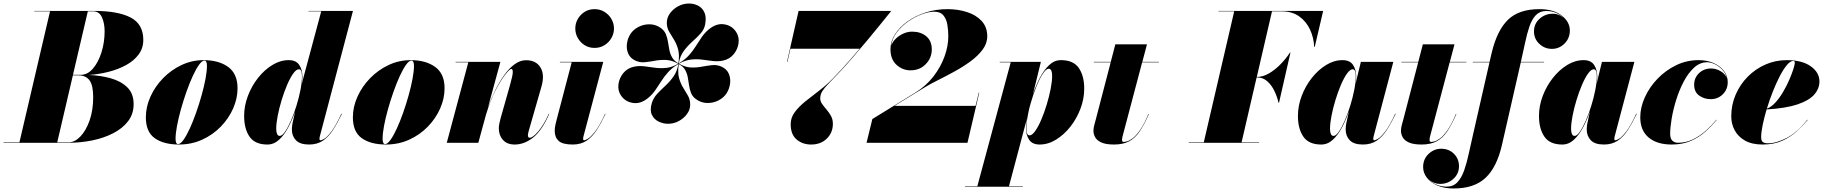

<svg xmlns="http://www.w3.org/2000/svg" viewBox="-70 -812 10378 1092"><path d="M320 0H-50V-2.5H40.5L214.5 -747.5H125V-750H465Q600.5 -750 672.8 -712.5Q745 -675 745 -585Q745 -537.5 718.2 -501.8Q691.5 -466 646.5 -441.5Q601.5 -417 546.5 -403.2Q491.5 -389.5 435.5 -385.5Q501 -383 559 -367Q617 -351 653.5 -315.8Q690 -280.5 690 -220Q690 -163.5 658.2 -122.2Q626.5 -81 573 -53.8Q519.5 -26.5 453.8 -13.2Q388 0 320 0ZM460 -747.5H429.5L345 -386.5H390Q428 -386.5 458.5 -421.8Q489 -457 507 -513.8Q525 -570.5 525 -635Q525 -679.5 509.8 -713.5Q494.5 -747.5 460 -747.5ZM376 -383.5H344.5L255.5 -2.5H320Q355.5 -2.5 387.5 -36Q419.5 -69.5 439.8 -127.5Q460 -185.5 460 -260Q460 -327 439 -355.2Q418 -383.5 376 -383.5Z M948 10Q861 10 810.2 -26Q759.5 -62 759.5 -144.5Q759.5 -204.5 785.8 -262.5Q812 -320.5 857.5 -367.2Q903 -414 962.2 -442Q1021.5 -470 1087.5 -470Q1174.5 -470 1227.8 -431.2Q1281 -392.5 1281 -310Q1281 -252 1256 -195.2Q1231 -138.5 1186 -92Q1141 -45.5 1080.2 -17.8Q1019.5 10 948 10ZM943 7.5Q956.5 7.5 973.8 -16.8Q991 -41 1009.5 -81.2Q1028 -121.5 1045.2 -170.5Q1062.5 -219.5 1076.5 -269.5Q1090.5 -319.5 1098.8 -363.5Q1107 -407.5 1107 -437.5Q1107 -467.5 1092.5 -467.5Q1079 -467.5 1061.8 -443.2Q1044.5 -419 1026 -378.8Q1007.5 -338.5 990.2 -289.5Q973 -240.5 959 -190.5Q945 -140.5 936.8 -96.5Q928.5 -52.5 928.5 -22.5Q928.5 7.5 943 7.5Z M1650 -375.5Q1650 -361.5 1646.5 -336L1757 -747.5H1684.5V-750H1937.5L1749 -36.5Q1747 -29 1747 -22Q1747 -14 1753.5 -14Q1758.5 -14 1774 -22.5Q1789.5 -31 1814 -62.8Q1838.5 -94.5 1871.5 -165L1874.5 -164.5Q1849 -111.5 1823.5 -72.2Q1798 -33 1765.8 -11.5Q1733.5 10 1688 10Q1636.5 10 1613.2 -14.2Q1590 -38.5 1590 -76Q1590 -87 1591.2 -95.2Q1592.5 -103.5 1593.5 -110L1608.5 -178Q1592 -130.5 1569.2 -87.2Q1546.5 -44 1517 -17Q1487.5 10 1451 10Q1380 10 1349.2 -34.8Q1318.5 -79.5 1318.5 -152.5Q1318.5 -210 1339.8 -266.2Q1361 -322.5 1397.2 -368.5Q1433.5 -414.5 1478.8 -442.2Q1524 -470 1572 -470Q1614 -470 1632 -442.5Q1650 -415 1650 -375.5ZM1647.5 -378.5Q1647.5 -418 1630 -418Q1615 -418 1597.5 -393.5Q1580 -369 1563 -329.2Q1546 -289.5 1532 -243.5Q1518 -197.5 1509.5 -154Q1501 -110.5 1501 -79Q1501 -62 1505.8 -50.5Q1510.5 -39 1521 -39Q1534.5 -39 1551 -62.8Q1567.5 -86.5 1584.5 -125.2Q1601.5 -164 1615.8 -209.8Q1630 -255.5 1638.8 -300Q1647.5 -344.5 1647.5 -378.5Z M2125.5 10Q2038.5 10 1987.8 -26Q1937 -62 1937 -144.5Q1937 -204.5 1963.2 -262.5Q1989.5 -320.5 2035 -367.2Q2080.5 -414 2139.8 -442Q2199 -470 2265 -470Q2352 -470 2405.2 -431.2Q2458.5 -392.5 2458.5 -310Q2458.5 -252 2433.5 -195.2Q2408.5 -138.5 2363.5 -92Q2318.5 -45.5 2257.8 -17.8Q2197 10 2125.5 10ZM2120.5 7.5Q2134 7.5 2151.2 -16.8Q2168.5 -41 2187 -81.2Q2205.5 -121.5 2222.8 -170.5Q2240 -219.5 2254 -269.5Q2268 -319.5 2276.2 -363.5Q2284.5 -407.5 2284.5 -437.5Q2284.5 -467.5 2270 -467.5Q2256.5 -467.5 2239.2 -443.2Q2222 -419 2203.5 -378.8Q2185 -338.5 2167.8 -289.5Q2150.5 -240.5 2136.5 -190.5Q2122.5 -140.5 2114.2 -96.5Q2106 -52.5 2106 -22.5Q2106 7.5 2120.5 7.5Z M2593.5 -457.5H2521V-460H2776L2705.5 -201.5Q2723.5 -251.5 2747 -299.2Q2770.5 -347 2798.2 -385.5Q2826 -424 2857.2 -446.8Q2888.5 -469.5 2921.5 -469.5Q2979 -469.5 3004 -428.2Q3029 -387 3009.5 -319.5L2936 -63.5Q2935 -59.5 2933.8 -53.2Q2932.5 -47 2932.5 -43.5Q2932.5 -28.5 2942.5 -28.5Q2960.5 -28.5 2991.5 -64.8Q3022.5 -101 3051.5 -165L3054 -164.5Q3012.5 -70 2962.5 -30Q2912.5 10 2857 10Q2814 10 2790.5 -16.2Q2767 -42.5 2767 -82Q2767 -93.5 2770 -109Q2773 -124.5 2776.5 -137L2830.5 -327.5Q2847 -386 2846.5 -403Q2846 -420 2838 -420Q2829 -420 2803.8 -388.2Q2778.5 -356.5 2748 -297.5Q2717.5 -238.5 2693 -156L2650.5 0H2471Z M3202 -650Q3202 -679 3216.2 -704Q3230.5 -729 3255.2 -744.5Q3280 -760 3311.5 -760Q3343 -760 3368 -744.5Q3393 -729 3407.5 -704Q3422 -679 3422 -650Q3422 -621 3407.5 -595.8Q3393 -570.5 3368 -555Q3343 -539.5 3311.5 -539.5Q3280 -539.5 3255.2 -555Q3230.5 -570.5 3216.2 -595.8Q3202 -621 3202 -650ZM3374 -164.5Q3349 -111.5 3323.5 -72.2Q3298 -33 3265.8 -11.5Q3233.5 10 3187.5 10Q3130 10 3107.5 -10.5Q3085 -31 3085 -67Q3085 -85.5 3089.2 -103.5Q3093.5 -121.5 3095.5 -129.5L3181.5 -457.5H3114.5V-460H3361L3248.5 -36.5Q3246.5 -29 3246.5 -22Q3246.5 -14 3253.5 -14Q3257 -14 3272.8 -22.5Q3288.5 -31 3313.8 -62.8Q3339 -94.5 3371.5 -165Z M3637.5 -227Q3646.5 -255.5 3668.2 -278.8Q3690 -302 3715.5 -325.5Q3741 -349 3761.2 -378Q3781.5 -407 3788 -447.5Q3753 -427 3730.2 -401.8Q3707.5 -376.5 3690.8 -350Q3674 -323.5 3657 -299Q3640 -274.5 3616.5 -255Q3573 -219 3528.2 -226.8Q3483.5 -234.5 3460.5 -271Q3443 -298 3447.5 -333Q3452 -368 3475.2 -396.5Q3498.5 -425 3537.5 -433Q3565.5 -438.5 3594.8 -434.8Q3624 -431 3655 -426.8Q3686 -422.5 3719 -425.8Q3752 -429 3787 -449.5Q3751.5 -469.5 3718.8 -471Q3686 -472.5 3656 -466.8Q3626 -461 3598 -458.2Q3570 -455.5 3544.5 -467Q3515 -480.5 3503.5 -506.2Q3492 -532 3495.5 -561.8Q3499 -591.5 3514.5 -617Q3531.5 -644 3561.8 -659.2Q3592 -674.5 3626.2 -673.8Q3660.5 -673 3689.5 -652Q3709 -637.5 3717.2 -617.2Q3725.5 -597 3729 -574Q3732.5 -551 3737 -528Q3741.5 -505 3752.8 -485.2Q3764 -465.5 3788.5 -451.5Q3795.5 -500 3786.5 -532Q3777.5 -564 3762.5 -587.5Q3747.5 -611 3735 -633Q3722.5 -655 3722.5 -683Q3722.5 -711.5 3740.5 -736.2Q3758.5 -761 3787.2 -776.5Q3816 -792 3848.5 -792Q3876 -792 3900 -780Q3924 -768 3936.2 -741.8Q3948.5 -715.5 3940.5 -673Q3935.5 -644.5 3914.2 -621.2Q3893 -598 3866.8 -574.5Q3840.5 -551 3818.8 -521.8Q3797 -492.5 3791 -452Q3826 -472.5 3848.5 -497.8Q3871 -523 3887.8 -549.8Q3904.5 -576.5 3921.2 -601Q3938 -625.5 3961.5 -645Q4005 -681 4049.8 -673.5Q4094.5 -666 4117.5 -629Q4135 -602 4130.5 -567Q4126 -532 4102.8 -503.5Q4079.5 -475 4040.5 -467Q4013 -461.5 3983.8 -465Q3954.5 -468.5 3923.8 -472.8Q3893 -477 3860 -473.2Q3827 -469.5 3791.5 -450Q3827 -429.5 3859.5 -428.2Q3892 -427 3922 -432.8Q3952 -438.5 3979.8 -441.5Q4007.5 -444.5 4033.5 -433Q4063 -419.5 4074.5 -393.8Q4086 -368 4082.5 -338.2Q4079 -308.5 4063.5 -283Q4046.5 -256 4016.2 -240.8Q3986 -225.5 3951.8 -226.2Q3917.5 -227 3888.5 -248Q3868.5 -262.5 3860.5 -282.8Q3852.5 -303 3849.2 -326.2Q3846 -349.5 3841.8 -372.2Q3837.5 -395 3826.5 -414.8Q3815.5 -434.5 3790.5 -447.5Q3783.5 -399.5 3792.2 -367.8Q3801 -336 3816 -312.5Q3831 -289 3843.2 -267Q3855.5 -245 3855.5 -217Q3855.5 -188.5 3837.5 -163.8Q3819.5 -139 3790.8 -123.5Q3762 -108 3729.5 -108Q3702 -108 3676 -120.5Q3650 -133 3637.5 -159.2Q3625 -185.5 3637.5 -227Z M4427 -106Q4427 -143 4450.5 -174.5Q4474 -206 4511 -235.8Q4548 -265.5 4589 -296.5Q4630 -327.5 4665.5 -364Q4698 -397.5 4720.2 -421.8Q4742.5 -446 4765 -471.8Q4787.5 -497.5 4819.5 -535H4425.5L4408.5 -460H4406L4472 -750H4999Q4999 -750 4980 -726.2Q4961 -702.5 4929.2 -663.5Q4897.5 -624.5 4858.8 -578Q4820 -531.5 4780 -485.2Q4740 -439 4705 -402Q4667 -361.5 4642.8 -336.8Q4618.5 -312 4606.8 -293.2Q4595 -274.5 4595 -252Q4595 -236 4606 -220.5Q4617 -205 4631.2 -188.5Q4645.5 -172 4656.2 -152.5Q4667 -133 4667 -108Q4667 -58 4632.8 -24Q4598.5 10 4543 10Q4495 10 4461 -18.5Q4427 -47 4427 -106Z M5432.5 0H4858.5L4891.5 -135L5137 -286Q5197 -323 5238.8 -377Q5280.5 -431 5302 -490.8Q5323.5 -550.5 5323.5 -605Q5323.5 -638.5 5318.2 -670.8Q5313 -703 5295.8 -724.2Q5278.5 -745.5 5243 -745.5Q5213 -745.5 5173.8 -731.2Q5134.5 -717 5096.5 -690.8Q5058.5 -664.5 5031.2 -629Q5004 -593.5 4998.5 -550.5Q5005 -572.5 5023.8 -591Q5042.5 -609.5 5067.2 -620.8Q5092 -632 5117.5 -632Q5166 -632 5197.8 -606Q5229.5 -580 5229.5 -531Q5229.5 -482.5 5195.2 -447.2Q5161 -412 5108.5 -412Q5063.5 -412 5029 -443.2Q4994.5 -474.5 4994.5 -532Q4994.5 -576 5020.2 -616.8Q5046 -657.5 5091 -689.8Q5136 -722 5194.5 -741Q5253 -760 5318.5 -760Q5379 -760 5430.5 -743.2Q5482 -726.5 5513.5 -692.2Q5545 -658 5545 -605.5Q5545 -565 5518.2 -529.2Q5491.5 -493.5 5449 -462.5Q5406.5 -431.5 5358 -405Q5309.5 -378.5 5264.8 -356.2Q5220 -334 5190 -315.5L5017.5 -210H5478.5L5497 -285H5499.5Z M5765 -84.5Q5765 -102.5 5771 -138.5L5668.5 247.5H5747.5V250H5418V247.5H5488.5L5678.5 -457.5H5616V-460H5850L5804.5 -275Q5821 -324 5844 -368.8Q5867 -413.5 5897 -441.8Q5927 -470 5964 -470Q6035 -470 6065.8 -425.2Q6096.5 -380.5 6096.5 -307.5Q6096.5 -250 6075.2 -193.8Q6054 -137.5 6017.8 -91.5Q5981.5 -45.5 5936.2 -17.8Q5891 10 5843 10Q5801 10 5783 -17.5Q5765 -45 5765 -84.5ZM5767.5 -81.5Q5767.5 -42 5785.5 -42Q5800 -42 5817.5 -66.5Q5835 -91 5852 -130.8Q5869 -170.5 5883 -216.5Q5897 -262.5 5905.5 -306Q5914 -349.5 5914 -381Q5914 -398 5909.8 -409.5Q5905.5 -421 5894 -421Q5879.5 -421 5860.8 -392.2Q5842 -363.5 5823.8 -318.2Q5805.5 -273 5791.5 -223L5783.5 -193.5Q5776.5 -162.5 5772 -133.8Q5767.5 -105 5767.5 -81.5Z M6464 -163Q6437.5 -102.5 6411.5 -64.2Q6385.5 -26 6351.2 -8Q6317 10 6266 10Q6220 10 6194.5 -1.5Q6169 -13 6159 -31Q6149 -49 6149 -68.5Q6149 -84 6154 -102Q6159 -120 6163 -135L6247 -457.5H6151V-460H6247.5L6273.5 -560H6453.5L6427 -460H6521V-457.5H6426L6316 -42Q6314.5 -36.5 6313 -30Q6311.5 -23.5 6311.5 -16.5Q6311.5 -4.5 6322 -4.5Q6326 -4.5 6339.2 -7.8Q6352.5 -11 6371.8 -25.2Q6391 -39.5 6414 -72.2Q6437 -105 6461.5 -163.5Z M6691 -2.5H6776.5L6949.5 -747.5H6860V-750H7455.5L7407.5 -545H7404.5Q7402 -598.5 7380.5 -644.5Q7359 -690.5 7318.8 -719Q7278.5 -747.5 7220 -747.5H7164.5L7078 -374.5H7080Q7113 -374.5 7148 -395Q7183 -415.5 7214 -447.5Q7245 -479.5 7266.5 -513H7269.5L7204.5 -228H7201.5Q7194 -261.5 7178.2 -294.5Q7162.5 -327.5 7138 -349.5Q7113.5 -371.5 7080 -371.5H7077L6991.5 -2.5H7091V0H6691Z M7643.5 -375.5Q7643.5 -362 7640 -337.5L7670 -460H7854.5L7742.5 -36.5Q7740.5 -28.5 7740.5 -22Q7740.5 -14 7747 -14Q7751 -14 7766.8 -22.5Q7782.5 -31 7807.5 -62.8Q7832.5 -94.5 7865 -165L7868 -164.5Q7842.5 -111.5 7817 -72.2Q7791.5 -33 7759.2 -11.5Q7727 10 7681.5 10Q7630 10 7606.8 -14.2Q7583.5 -38.5 7583.5 -76Q7583.5 -88.5 7584.8 -96.8Q7586 -105 7587 -110L7602 -179.5Q7586 -131.5 7563 -88Q7540 -44.5 7510.5 -17.2Q7481 10 7444.5 10Q7373.5 10 7342.8 -34.8Q7312 -79.5 7312 -152.5Q7312 -210 7333.2 -266.2Q7354.5 -322.5 7390.8 -368.5Q7427 -414.5 7472.2 -442.2Q7517.5 -470 7565.5 -470Q7607.5 -470 7625.5 -442.5Q7643.5 -415 7643.5 -375.5ZM7641 -378.5Q7641 -418 7623.5 -418Q7608.5 -418 7591 -393.5Q7573.5 -369 7556.5 -329.2Q7539.5 -289.5 7525.5 -243.5Q7511.5 -197.5 7503 -154Q7494.5 -110.5 7494.5 -79Q7494.5 -62 7499 -50.5Q7503.5 -39 7514.5 -39Q7528 -39 7544.5 -62.8Q7561 -86.5 7578 -125.2Q7595 -164 7609.2 -209.8Q7623.5 -255.5 7632.2 -300Q7641 -344.5 7641 -378.5Z M8213 -163Q8186.5 -102.5 8160.5 -64.2Q8134.5 -26 8100.2 -8Q8066 10 8015 10Q7969 10 7943.5 -1.5Q7918 -13 7908 -31Q7898 -49 7898 -68.5Q7898 -84 7903 -102Q7908 -120 7912 -135L7996 -457.5H7900V-460H7996.5L8022.5 -560H8202.5L8176 -460H8270V-457.5H8175L8065 -42Q8063.5 -36.5 8062 -30Q8060.5 -23.5 8060.5 -16.5Q8060.5 -4.5 8071 -4.5Q8075 -4.5 8088.2 -7.8Q8101.5 -11 8120.8 -25.2Q8140 -39.5 8163 -72.2Q8186 -105 8210.5 -163.5Z M8306.5 -460H8402L8414 -511.5Q8444.5 -639.5 8506.8 -699.8Q8569 -760 8685 -760Q8766.5 -760 8812.5 -723.5Q8858.5 -687 8858.5 -638.5Q8858.5 -594.5 8828.2 -564.2Q8798 -534 8756.5 -534Q8715.5 -534 8685 -562.5Q8654.5 -591 8654.5 -633.5Q8654.5 -676.5 8686.2 -705.2Q8718 -734 8762.5 -734Q8797 -734 8824.5 -709.5Q8807 -727.5 8781 -738.5Q8755 -749.5 8724.5 -749.5Q8688 -749.5 8665.2 -725.8Q8642.5 -702 8628.5 -661Q8614.5 -620 8603.8 -568Q8593 -516 8580 -460H8712V-457.5H8579.5Q8578.5 -453 8577.5 -448.5L8472.5 11.5Q8443.5 139 8379 199.5Q8314.5 260 8197.5 260Q8143.5 260 8104.8 243Q8066 226 8045 198.2Q8024 170.5 8024 138.5Q8024 92.5 8055.2 63.2Q8086.5 34 8126 34Q8171 34 8199.5 62.8Q8228 91.5 8228 133.5Q8228 176.5 8196.2 205.2Q8164.5 234 8120 234Q8086.5 234 8059.5 211Q8077 228.5 8102.5 239Q8128 249.5 8158 249.5Q8195.5 249.5 8219 224.5Q8242.5 199.5 8257.5 156.8Q8272.5 114 8284 60Q8295.5 6 8309 -51.5L8401.5 -457.5H8306.5Z M9014.5 -375.5Q9014.5 -362 9011 -337.5L9041 -460H9225.5L9113.5 -36.5Q9111.5 -28.5 9111.5 -22Q9111.5 -14 9118 -14Q9122 -14 9137.8 -22.5Q9153.5 -31 9178.5 -62.8Q9203.5 -94.5 9236 -165L9239 -164.5Q9213.5 -111.5 9188 -72.2Q9162.5 -33 9130.2 -11.5Q9098 10 9052.5 10Q9001 10 8977.8 -14.2Q8954.5 -38.5 8954.5 -76Q8954.5 -88.5 8955.8 -96.8Q8957 -105 8958 -110L8973 -179.5Q8957 -131.5 8934 -88Q8911 -44.5 8881.5 -17.2Q8852 10 8815.5 10Q8744.5 10 8713.8 -34.8Q8683 -79.5 8683 -152.5Q8683 -210 8704.2 -266.2Q8725.5 -322.5 8761.8 -368.5Q8798 -414.5 8843.2 -442.2Q8888.5 -470 8936.5 -470Q8978.5 -470 8996.5 -442.5Q9014.5 -415 9014.5 -375.5ZM9012 -378.5Q9012 -418 8994.5 -418Q8979.5 -418 8962 -393.5Q8944.5 -369 8927.5 -329.2Q8910.5 -289.5 8896.5 -243.5Q8882.5 -197.5 8874 -154Q8865.5 -110.5 8865.5 -79Q8865.5 -62 8870 -50.5Q8874.5 -39 8885.5 -39Q8899 -39 8915.5 -62.8Q8932 -86.5 8949 -125.2Q8966 -164 8980.2 -209.8Q8994.5 -255.5 9003.2 -300Q9012 -344.5 9012 -378.5Z M9693.5 -129.5Q9666.5 -97 9631 -64.8Q9595.5 -32.5 9548 -11.2Q9500.5 10 9437.5 10Q9354 10 9306.5 -30Q9259 -70 9259 -144.5Q9259 -201 9285 -258.5Q9311 -316 9356.8 -363.8Q9402.5 -411.5 9462.5 -440.8Q9522.5 -470 9590.5 -470Q9639 -470 9676.5 -453.2Q9714 -436.5 9735.2 -408Q9756.5 -379.5 9756.5 -345Q9756.5 -303.5 9728.5 -275.8Q9700.5 -248 9660 -248Q9622.5 -248 9594 -268.5Q9565.5 -289 9565.5 -330Q9565.5 -369.5 9593.2 -396Q9621 -422.5 9662.5 -422.5Q9689.5 -422.5 9715.8 -407.2Q9742 -392 9751.5 -367Q9745 -394.5 9726 -415Q9707 -435.5 9683.5 -446.8Q9660 -458 9640 -458Q9598.5 -458 9565 -427.2Q9531.5 -396.5 9506 -347.8Q9480.5 -299 9463.2 -243.5Q9446 -188 9437.5 -137Q9429 -86 9429 -51.5Q9429 -24 9441.5 -12Q9454 0 9474 0Q9519.5 0 9559.5 -19.8Q9599.5 -39.5 9632.8 -69.5Q9666 -99.5 9692 -131Z M9946.5 -32.5Q9946.5 -11.5 9956 -4.2Q9965.5 3 9985.5 3Q10033.5 3 10093 -28.2Q10152.5 -59.5 10209 -131L10211 -129.5Q10184 -97 10148.5 -64.8Q10113 -32.5 10065.8 -11.2Q10018.5 10 9955 10Q9894.5 10 9855 -12.2Q9815.5 -34.5 9796 -71Q9776.5 -107.5 9776.5 -150Q9776.5 -215.5 9801.5 -273.5Q9826.5 -331.5 9870.2 -375.8Q9914 -420 9971 -445Q10028 -470 10092 -470Q10180 -470 10229 -434.8Q10278 -399.5 10278 -349Q10278 -307.5 10248.2 -273.8Q10218.5 -240 10152.5 -218Q10086.5 -196 9977.5 -189.5Q9963.5 -142 9955 -100.2Q9946.5 -58.5 9946.5 -32.5ZM10129.5 -465.5Q10112.5 -465.5 10092.5 -441.5Q10072.5 -417.5 10052 -377.8Q10031.5 -338 10012.5 -290Q9993.5 -242 9979 -194Q10005 -203.5 10028.5 -229.8Q10052 -256 10072 -290.2Q10092 -324.5 10106.8 -358.8Q10121.5 -393 10129.8 -419.2Q10138 -445.5 10138 -455Q10138 -465.5 10129.5 -465.5Z"/></svg>

Font: Bodoni* 72pt Fatface
Style: Italic
Weight: 900
Italic angle: -13°
Version: Version 2.3